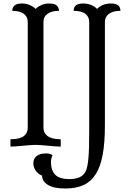

<svg xmlns="http://www.w3.org/2000/svg" viewBox="-20 -840 749 1100"><path d="M229 -111Q229 -87 240 -73Q251 -59 266.5 -52.5Q282 -46 299 -44Q316 -42 328 -42V0Q316 0 296.5 -1.5Q277 -3 256 -5Q235 -7 215.5 -8.5Q196 -10 184 -10Q172 -10 152.5 -8.5Q133 -7 112 -5Q91 -3 71.5 -1.5Q52 0 40 0V-42Q53 -42 70.5 -44Q88 -46 103 -52.5Q118 -59 128.5 -73Q139 -87 139 -111V-714Q139 -745 115.5 -761.5Q92 -778 50 -778Q50 -795 62 -807.5Q74 -820 107 -820Q130 -820 150.5 -811Q171 -802 184 -789Q197 -802 217.5 -811Q238 -820 261 -820Q294 -820 306 -807.5Q318 -795 318 -778Q277 -778 253 -761.5Q229 -745 229 -714ZM581 -121Q581 -23 568.5 45.5Q556 114 529 157Q502 200 459 220Q416 240 355 240Q287 240 254 219Q221 198 221 166Q198 157 184.5 137.5Q171 118 171 95Q171 69 190 54Q209 39 242 39Q272 39 281 50Q272 68 272 89Q272 135 296 160.5Q320 186 378 186Q412 186 436 175.5Q460 165 472 139Q477 128 480.5 110.5Q484 93 486.5 66.5Q489 40 490 2.5Q491 -35 491 -88V-714Q491 -745 468 -761.5Q445 -778 402 -778Q402 -820 456 -820Q505 -820 536 -789Q567 -820 616 -820Q670 -820 670 -778Q628 -778 604.5 -761Q581 -744 581 -714Z"/></svg>

Font: Milonga
Style: Regular
Weight: 400
Designer: Pablo Impallari, Brenda Gallo, Rodrigo Fuenzalida
Foundry: Pablo Impallari, Brenda Gallo, Rodrigo Fuenzalida
Version: Version 1.000; ttfautohint (v0.93) -l 8 -r 50 -G 200 -x 14 -